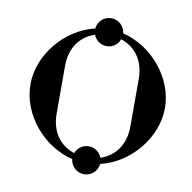

<svg xmlns="http://www.w3.org/2000/svg" viewBox="-92 -884 1057 1057"><g transform="rotate(10 436.0 -356.0)"><path d="M240 -222V-490C240 -590 292 -661 373 -687C384 -657 412 -636 446 -636C480 -636 508 -657 519 -687C600 -661 652 -590 652 -490V-222C652 -122 600 -51 519 -25C508 -55 480 -76 446 -76C412 -76 384 -55 373 -25C292 -51 240 -122 240 -222ZM70 -356C70 -189 203 -30 368 9C372 49 405 80 446 80C487 80 520 49 524 9C689 -30 822 -189 822 -356C822 -523 689 -682 524 -721C520 -761 487 -792 446 -792C405 -792 372 -761 368 -721C203 -682 70 -523 70 -356Z"/></g></svg>

Font: Old Standard
Style: Bold
Weight: 700
Designer: Alexey Kryukov <alexios@thessalonica.org.ru>
Version: Version 2.0.2